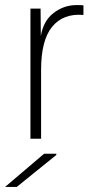

<svg xmlns="http://www.w3.org/2000/svg" viewBox="-51 -547 376 757"><path d="M251 -527Q270 -527 278 -526V-488Q199 -495 155 -442Q111 -389 111 -271V0H69V-513H109L110 -405Q120 -465 160.5 -496Q201 -527 251 -527ZM-31 190 123 59H171V64L15 190Z"/></svg>

Font: Nacelle UltraLight
Style: Regular
Weight: 200
Designer: Sora Sagano
Foundry: Sora Sagano
Version: Version 1.000;FEAKit 1.0